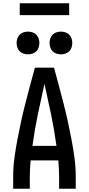

<svg xmlns="http://www.w3.org/2000/svg" viewBox="-20 -1146 540 1166"><path d="M60 0V-74Q60 -130 67.5 -186Q75 -242 85.5 -297.5Q96 -353 108 -408Q120 -463 134 -517.5Q148 -572 162.5 -626.5Q177 -681 192 -735H308Q323 -681 337.5 -626.5Q352 -572 366 -517.5Q380 -463 392 -408Q404 -353 414.5 -297.5Q425 -242 432.5 -186Q440 -130 440 -74V0H339V-74Q339 -98 337.5 -123Q336 -148 334 -172H166Q164 -148 162.5 -123Q161 -98 161 -74V0ZM177 -260H323Q310 -355 290.5 -449.5Q271 -544 250 -637Q229 -544 209.5 -449.5Q190 -355 177 -260ZM350 -816Q336 -816 322.5 -820.5Q309 -825 299.5 -834.5Q290 -844 285.5 -857.5Q281 -871 281 -885Q281 -899 285.5 -912.5Q290 -926 299.5 -935.5Q309 -945 322.5 -949.5Q336 -954 350 -954Q364 -954 377.5 -949.5Q391 -945 400.5 -935.5Q410 -926 414.5 -912.5Q419 -899 419 -885Q419 -871 414.5 -857.5Q410 -844 400.5 -834.5Q391 -825 377.5 -820.5Q364 -816 350 -816ZM150 -816Q136 -816 122.5 -820.5Q109 -825 99.5 -834.5Q90 -844 85.5 -857.5Q81 -871 81 -885Q81 -899 85.5 -912.5Q90 -926 99.5 -935.5Q109 -945 122.5 -949.5Q136 -954 150 -954Q164 -954 177.5 -949.5Q191 -945 200.5 -935.5Q210 -926 214.5 -912.5Q219 -899 219 -885Q219 -871 214.5 -857.5Q210 -844 200.5 -834.5Q191 -825 177.5 -820.5Q164 -816 150 -816ZM100 -1054V-1126H400V-1054Z"/></svg>

Font: Iosevka Curly Semibold
Style: Regular
Weight: 600
Monospace: yes
Designer: Belleve Invis
Foundry: Belleve Invis
Version: Version 22.1.2; ttfautohint (v1.8.4)